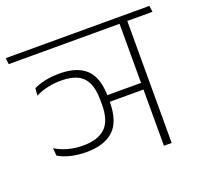

<svg xmlns="http://www.w3.org/2000/svg" viewBox="-130 -756 931 884"><g transform="rotate(-20 336.0 -314.0)"><path d="M-14 -597.5H676.5L673 -628H-17.5ZM63.5 -451.5 60.5 -416Q89.5 -430.5 120.5 -437.2Q151.5 -444 186 -444Q233 -444 264 -429.8Q295 -415.5 310.5 -383Q326 -350.5 326 -296V-277Q326 -196 289.2 -162Q252.5 -128 181.5 -128Q139.5 -128 105.2 -138Q71 -148 45.5 -164L48.5 -126.5Q72.5 -112 107.2 -103.2Q142 -94.5 185.5 -94.5Q272.5 -94.5 318.2 -136.8Q364 -179 364 -276.5V-297.5Q364 -393.5 320.2 -435.2Q276.5 -477 190 -477Q152.5 -477 121 -470.5Q89.5 -464 63.5 -451.5ZM353 -308 352.5 -275.5H540V-308ZM567 -607.5H529V0H567ZM466 -597.5H690.5L686.5 -628H462.5Z"/></g></svg>

Font: Anek Devanagari ExtraLight
Style: Regular
Weight: 250
Designer: Kailash Malviya (Devanagari) & Yesha Goshar (Latin)
Foundry: Ek Type
Version: Version 1.003